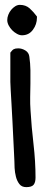

<svg xmlns="http://www.w3.org/2000/svg" viewBox="-20 -769 190 789"><path d="M22.5 -552.7Q30.3 -563.5 36.6 -566.9Q43 -570.3 54.7 -570.3Q70.3 -570.3 84.5 -561.5Q98.6 -552.7 100.6 -536.1Q104.5 -508.8 105 -481Q105.5 -453.1 105 -425.3Q104.5 -397.5 104 -369.6Q103.5 -341.8 105.5 -314.5Q109.4 -248 117.7 -176.8Q126 -105.5 126 -39.1Q126 -19.5 118.2 -9.8Q110.4 0 87.9 0Q69.3 0 59.6 -12.7Q49.8 -25.4 45.4 -43Q41 -60.5 40 -78.6Q39.1 -96.7 39.1 -107.4Q39.1 -115.2 37.6 -140.1Q36.1 -165 34.7 -198.7Q33.2 -232.4 31.2 -270Q29.3 -307.6 27.3 -341.3Q25.4 -375 23.9 -399.9Q22.5 -424.8 22.5 -432.6V-493.2ZM9.8 -686.5Q9.8 -697.3 14.2 -708.5Q18.6 -719.7 25.9 -728.5Q33.2 -737.3 42.5 -743.2Q51.8 -749 61.5 -749Q85.9 -749 102.1 -734.4Q118.2 -719.7 131.8 -701.2V-696.3Q131.8 -668.9 115.2 -646.5Q98.6 -624 70.3 -624Q60.5 -624 49.8 -629.9Q39.1 -635.7 30.3 -644.5Q21.5 -653.3 15.6 -664.6Q9.8 -675.8 9.8 -686.5Z"/></svg>

Font: Covered By Your Grace
Style: Regular
Weight: 400
Designer: Kimberly Geswein
Foundry: Kimberly Geswein
Version: Version 1.0